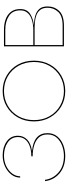

<svg xmlns="http://www.w3.org/2000/svg" viewBox="456 -966 520 1473"><g transform="rotate(-90 716.5 -230.0)"><path d="M256 10Q174 10 122.5 -34Q71 -78 63 -145H73Q81 -84 129 -42Q177 0 256 0Q296 0 333.5 -13.5Q371 -27 396 -55Q421 -83 421 -126Q421 -168 397.5 -193Q374 -218 335.5 -229Q297 -240 253 -240V-250Q321 -250 361 -277.5Q401 -305 401 -353Q401 -403 359.5 -431.5Q318 -460 259 -460Q213 -460 177 -442Q141 -424 120.5 -396Q100 -368 100 -336H90Q90 -373 113.5 -403.5Q137 -434 175.5 -452Q214 -470 260 -470Q324 -470 367.5 -439Q411 -408 411 -353Q411 -311 381.5 -282Q352 -253 292 -245Q431 -232 431 -127Q431 -82 406 -51.5Q381 -21 341 -5.5Q301 10 256 10Z M521 -230Q521 -300 552 -354Q583 -408 635.5 -439Q688 -470 754 -470Q820 -470 873 -439Q926 -408 956.5 -354Q987 -300 987 -230Q987 -161 956.5 -106.5Q926 -52 873 -21Q820 10 754 10Q688 10 635.5 -21Q583 -52 552 -106.5Q521 -161 521 -230ZM531 -230Q531 -163 560.5 -111Q590 -59 641 -29.5Q692 0 754 0Q817 0 867.5 -29.5Q918 -59 947.5 -111Q977 -163 977 -230Q977 -297 947.5 -349Q918 -401 867.5 -430.5Q817 -460 754 -460Q692 -460 641 -430.5Q590 -401 560.5 -349Q531 -297 531 -230Z M1097 -460H1225Q1268 -460 1303.5 -447.5Q1339 -435 1361 -407.5Q1383 -380 1383 -335Q1383 -284 1347 -260Q1311 -236 1259 -231Q1301 -229 1333.5 -219.5Q1366 -210 1384.5 -188Q1403 -166 1403 -125Q1403 -73 1368.5 -36.5Q1334 0 1255 0H1097ZM1225 -450H1107V-235H1225Q1243 -235 1268 -238.5Q1293 -242 1317 -252.5Q1341 -263 1357 -283Q1373 -303 1373 -335Q1373 -394 1330 -422Q1287 -450 1225 -450ZM1235 -225H1107V-10H1255Q1330 -10 1361.5 -44.5Q1393 -79 1393 -125Q1393 -161 1377 -181.5Q1361 -202 1336.5 -211Q1312 -220 1285 -222.5Q1258 -225 1235 -225Z"/></g></svg>

Font: Jost* Hairline
Style: Regular
Weight: 100
Version: Version 3.7